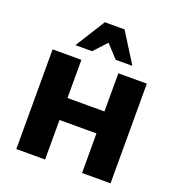

<svg xmlns="http://www.w3.org/2000/svg" viewBox="-160 -1059 1106 1191"><g transform="rotate(20 392.5 -463.5)"><path d="M515 0V-658H703V0ZM81 0V-658H271V0ZM135 -261V-406H616V-261ZM471 -731 361 -850 328 -927H458L581 -731ZM205 -731 328 -927H458L425 -850L315 -731Z"/></g></svg>

Font: Ysabeau Infant Black
Style: Regular
Weight: 900
Designer: Christian Thalmann (Catharsis Fonts)
Version: Version 2.001;gftools[0.9.30]; featfreeze: ss01,ss02,lnum